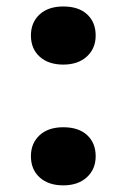

<svg xmlns="http://www.w3.org/2000/svg" viewBox="-20 -558 391 593"><path d="M175.5 14.5Q129.5 14.5 102.5 -10Q75.5 -34.5 75.5 -75.5Q75.5 -115.5 102.2 -140.3Q129 -165 175.5 -165Q223 -165 249.3 -140.5Q275.5 -116 275.5 -75.5Q275.5 -35.5 248.3 -10.5Q221 14.5 175.5 14.5ZM175.5 -358.5Q129.5 -358.5 102.5 -383Q75.5 -407.5 75.5 -448.5Q75.5 -488.5 102.2 -513.3Q129 -538 175.5 -538Q223 -538 249.3 -513.5Q275.5 -489 275.5 -448.5Q275.5 -408.5 248.3 -383.5Q221 -358.5 175.5 -358.5Z"/></svg>

Font: Literata Variable Black
Style: Regular
Weight: 900
Designer: Latin by Veronika Burian and Jose Scaglione. Greek by Irene Vlachou. Cyrillic by Vera Evstafieva.
Foundry: TypeTogether
Version: Version 3.021